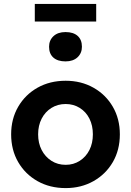

<svg xmlns="http://www.w3.org/2000/svg" viewBox="-20 -952 670 982"><path d="M316 10Q235 10 172 -25.5Q109 -61 73 -123Q37 -185 37 -265Q37 -344 73 -406Q109 -468 172 -503.5Q235 -539 316 -539Q395 -539 458 -503.5Q521 -468 557 -406Q593 -344 593 -265Q593 -185 557 -123Q521 -61 458 -25.5Q395 10 316 10ZM316 -109Q356 -109 388 -129.5Q420 -150 437.5 -185Q455 -220 455 -265Q455 -310 437.5 -345Q420 -380 388 -400Q356 -420 316 -420Q275 -420 243 -400Q211 -380 193 -345Q175 -310 175 -265Q175 -220 193 -185Q211 -150 243 -129.5Q275 -109 316 -109ZM315 -638Q275 -638 253 -657.5Q231 -677 231 -713Q231 -746 253.5 -767Q276 -788 315 -788Q355 -788 377 -768.5Q399 -749 399 -713Q399 -680 376.5 -659Q354 -638 315 -638ZM158 -842V-932H472V-842Z"/></svg>

Font: Lexend SemiBold
Style: Regular
Weight: 600
Designer: Bonnie Shaver-Troup, Thomas Jockin
Foundry: Lexend
Version: Version 1.005; ttfautohint (v1.8.3)